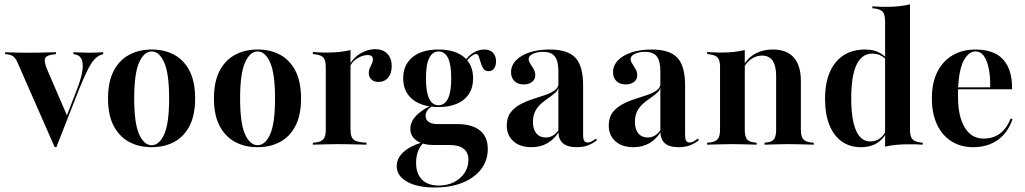

<svg xmlns="http://www.w3.org/2000/svg" viewBox="-20 -651 4611 864"><path d="M225.8 10.5 62.1 -362.1Q55.6 -378.2 49.2 -387.1Q42.7 -396 34.7 -400.4Q26.6 -404.8 14.5 -406.5L3.2 -407.3V-416.1Q21.8 -415.3 46.8 -414.5Q71.8 -413.7 100 -413.7H103.2H105.6Q133.1 -413.7 157.3 -414.1Q181.5 -414.5 200 -415.3Q218.5 -416.1 231.5 -416.1V-407.3L217.7 -405.6Q189.5 -402.4 183.1 -389.1Q176.6 -375.8 192.7 -337.1L283.1 -127.4L275 -116.1L325 -245.2Q345.2 -296.8 350.4 -331.5Q355.6 -366.1 347.2 -384.7Q338.7 -403.2 316.1 -406.5L310.5 -407.3V-416.1Q332.3 -415.3 349.6 -414.5Q366.9 -413.7 383.1 -413.7Q401.6 -413.7 415.7 -414.5Q429.8 -415.3 444.4 -416.1V-407.3L436.3 -404.8Q421 -400 406.9 -385.9Q392.7 -371.8 376.6 -340.7Q360.5 -309.7 337.1 -252.4L233.9 10.5Z M662.1 11.3Q604.8 11.3 560.9 -12.5Q516.9 -36.3 491.5 -84.7Q466.1 -133.1 466.1 -208.1Q466.1 -283.1 491.5 -331.9Q516.9 -380.6 561.3 -404.4Q605.6 -428.2 662.9 -428.2Q720.2 -428.2 764.1 -404.4Q808.1 -380.6 833.1 -331.9Q858.1 -283.1 858.1 -208.1Q858.1 -133.1 833.1 -84.7Q808.1 -36.3 764.1 -12.5Q720.2 11.3 662.1 11.3ZM662.9 2.4Q696.8 2.4 719 -46.8Q741.1 -96 741.1 -208.1Q741.1 -320.2 719 -369.8Q696.8 -419.4 662.9 -419.4Q628.2 -419.4 606 -369.8Q583.9 -320.2 583.9 -208.1Q583.9 -96 606 -46.8Q628.2 2.4 662.9 2.4Z M1138.7 11.3Q1081.5 11.3 1037.5 -12.5Q993.5 -36.3 968.1 -84.7Q942.7 -133.1 942.7 -208.1Q942.7 -283.1 968.1 -331.9Q993.5 -380.6 1037.9 -404.4Q1082.3 -428.2 1139.5 -428.2Q1196.8 -428.2 1240.7 -404.4Q1284.7 -380.6 1309.7 -331.9Q1334.7 -283.1 1334.7 -208.1Q1334.7 -133.1 1309.7 -84.7Q1284.7 -36.3 1240.7 -12.5Q1196.8 11.3 1138.7 11.3ZM1139.5 2.4Q1173.4 2.4 1195.6 -46.8Q1217.7 -96 1217.7 -208.1Q1217.7 -320.2 1195.6 -369.8Q1173.4 -419.4 1139.5 -419.4Q1104.8 -419.4 1082.7 -369.8Q1060.5 -320.2 1060.5 -208.1Q1060.5 -96 1082.7 -46.8Q1104.8 2.4 1139.5 2.4Z M1501.6 -2.4Q1475 -2.4 1449.2 -1.6Q1423.4 -0.8 1387.9 0V-8.9L1400 -9.7Q1425.8 -12.9 1435.9 -25.4Q1446 -37.9 1446 -67.7V-208.1H1557.3V-67.7Q1557.3 -47.6 1562.1 -35.9Q1566.9 -24.2 1577.8 -18.5Q1588.7 -12.9 1608.9 -10.5L1629 -8.9V0Q1603.2 -0.8 1581.9 -1.2Q1560.5 -1.6 1541.5 -2Q1522.6 -2.4 1501.6 -2.4ZM1446 -208.1V-349.2Q1446 -379 1435.9 -391.1Q1425.8 -403.2 1398.4 -406.5L1387.9 -408.1V-416.9Q1408.9 -415.3 1424.2 -414.9Q1439.5 -414.5 1454 -414.5Q1482.3 -414.5 1508.1 -417.3Q1533.9 -420.2 1557.3 -425.8V-416.9V-208.1ZM1683.1 -282.3Q1662.9 -282.3 1651.2 -293.5Q1639.5 -304.8 1639.5 -322.6Q1639.5 -334.7 1644 -344.8Q1648.4 -354.8 1653.2 -364.1Q1658.1 -373.4 1658.1 -383.9Q1658.1 -403.2 1634.7 -403.2Q1620.2 -403.2 1604.8 -397.2Q1589.5 -391.1 1576.6 -380.2Q1563.7 -369.4 1556.5 -354.8L1555.6 -364.5Q1573.4 -394.4 1604.8 -412.1Q1636.3 -429.8 1668.5 -429.8Q1703.2 -429.8 1723 -409.3Q1742.7 -388.7 1742.7 -353.2Q1742.7 -321 1726.6 -301.6Q1710.5 -282.3 1683.1 -282.3Z M1937.1 192.7Q1857.3 192.7 1811.3 166.5Q1765.3 140.3 1765.3 96.8Q1765.3 61.3 1794.8 33.9Q1824.2 6.5 1879.8 -10.5L1884.7 -6.5Q1870.2 6.5 1861.3 29.4Q1852.4 52.4 1852.4 81.5Q1852.4 130.6 1879 157.3Q1905.6 183.9 1954.8 183.9Q1993.5 183.9 2023.4 168.5Q2053.2 153.2 2070.6 127Q2087.9 100.8 2087.9 67.7Q2087.9 35.5 2066.5 18.5Q2045.2 1.6 2004 1.6H1933.1Q1883.9 1.6 1855.2 -18.1Q1826.6 -37.9 1826.6 -71Q1826.6 -100.8 1848.4 -125.8Q1870.2 -150.8 1913.7 -173.4L1921.8 -171.8Q1907.3 -161.3 1901.2 -151.2Q1895.2 -141.1 1895.2 -129.8Q1895.2 -112.1 1909.3 -102.4Q1923.4 -92.7 1949.2 -92.7H2035.5Q2104 -92.7 2139.5 -64.1Q2175 -35.5 2175 19.4Q2175 71 2145.2 110.1Q2115.3 149.2 2061.7 171Q2008.1 192.7 1937.1 192.7ZM1953.2 -169.4Q1879 -169.4 1836.7 -203.6Q1794.4 -237.9 1794.4 -298.4Q1794.4 -359.7 1836.7 -394Q1879 -428.2 1953.2 -428.2Q2026.6 -428.2 2067.7 -394.4Q2108.9 -360.5 2108.9 -298.4Q2108.9 -237.1 2067.7 -203.2Q2026.6 -169.4 1953.2 -169.4ZM1953.2 -177.4Q1980.6 -177.4 1995.6 -206.9Q2010.5 -236.3 2010.5 -298.4Q2010.5 -361.3 1996 -390.3Q1981.5 -419.4 1954 -419.4Q1926.6 -419.4 1911.7 -390.3Q1896.8 -361.3 1896.8 -298.4Q1896.8 -236.3 1911.3 -206.9Q1925.8 -177.4 1953.2 -177.4ZM2179 -330.6Q2162.9 -330.6 2155.2 -342.3Q2147.6 -354 2143.1 -369.4Q2138.7 -384.7 2134.7 -396.4Q2130.6 -408.1 2121.8 -408.1Q2116.1 -408.1 2106 -401.6Q2096 -395.2 2085.1 -383.1Q2074.2 -371 2066.1 -352.4L2062.1 -358.9Q2075.8 -389.5 2102.8 -408.9Q2129.8 -428.2 2159.7 -428.2Q2183.9 -428.2 2198 -414.1Q2212.1 -400 2212.1 -375Q2212.1 -354.8 2203.2 -342.7Q2194.4 -330.6 2179 -330.6Z M2492.7 -208.1V-329.8Q2492.7 -376.6 2476.6 -397.2Q2460.5 -417.7 2424.2 -417.7Q2396 -417.7 2377.4 -408.5Q2358.9 -399.2 2358.9 -385.5Q2358.9 -375.8 2366.5 -364.1Q2374.2 -352.4 2381.5 -339.9Q2388.7 -327.4 2388.7 -312.1Q2388.7 -293.5 2374.2 -282.3Q2359.7 -271 2336.3 -271Q2310.5 -271 2295.2 -285.9Q2279.8 -300.8 2279.8 -325.8Q2279.8 -356.5 2302 -379.4Q2324.2 -402.4 2363.3 -415.3Q2402.4 -428.2 2453.2 -428.2Q2534.7 -428.2 2569.4 -391.1Q2604 -354 2604 -266.9V-208.1ZM2371.8 11.3Q2320.2 11.3 2290.3 -15.3Q2260.5 -41.9 2260.5 -86.3Q2260.5 -121.8 2277.4 -144.4Q2294.4 -166.9 2320.6 -181Q2346.8 -195.2 2376.6 -204.8Q2406.5 -214.5 2433.1 -223.4Q2459.7 -232.3 2476.6 -244.8Q2493.5 -257.3 2493.5 -277.4L2494.4 -260.5Q2491.1 -245.2 2478.2 -233.5Q2465.3 -221.8 2448.8 -210.5Q2432.3 -199.2 2416.1 -185.5Q2400 -171.8 2389.1 -151.6Q2378.2 -131.5 2378.2 -102.4Q2378.2 -69.4 2393.5 -50.8Q2408.9 -32.3 2436.3 -32.3Q2454 -32.3 2469 -41.5Q2483.9 -50.8 2496 -69.4V-59.7Q2474.2 -24.2 2443.1 -6.5Q2412.1 11.3 2371.8 11.3ZM2604 -44.4Q2604 -25.8 2608.9 -17.7Q2613.7 -9.7 2624.2 -9.7Q2633.9 -9.7 2643.5 -15.3Q2653.2 -21 2662.1 -27.4L2666.1 -20.2Q2648.4 -5.6 2626.6 2.8Q2604.8 11.3 2575 11.3Q2533.1 11.3 2512.9 -6.5Q2492.7 -24.2 2492.7 -59.7V-208.1H2604Z M2951.6 -208.1V-329.8Q2951.6 -376.6 2935.5 -397.2Q2919.4 -417.7 2883.1 -417.7Q2854.8 -417.7 2836.3 -408.5Q2817.7 -399.2 2817.7 -385.5Q2817.7 -375.8 2825.4 -364.1Q2833.1 -352.4 2840.3 -339.9Q2847.6 -327.4 2847.6 -312.1Q2847.6 -293.5 2833.1 -282.3Q2818.5 -271 2795.2 -271Q2769.4 -271 2754 -285.9Q2738.7 -300.8 2738.7 -325.8Q2738.7 -356.5 2760.9 -379.4Q2783.1 -402.4 2822.2 -415.3Q2861.3 -428.2 2912.1 -428.2Q2993.5 -428.2 3028.2 -391.1Q3062.9 -354 3062.9 -266.9V-208.1ZM2830.6 11.3Q2779 11.3 2749.2 -15.3Q2719.4 -41.9 2719.4 -86.3Q2719.4 -121.8 2736.3 -144.4Q2753.2 -166.9 2779.4 -181Q2805.6 -195.2 2835.5 -204.8Q2865.3 -214.5 2891.9 -223.4Q2918.5 -232.3 2935.5 -244.8Q2952.4 -257.3 2952.4 -277.4L2953.2 -260.5Q2950 -245.2 2937.1 -233.5Q2924.2 -221.8 2907.7 -210.5Q2891.1 -199.2 2875 -185.5Q2858.9 -171.8 2848 -151.6Q2837.1 -131.5 2837.1 -102.4Q2837.1 -69.4 2852.4 -50.8Q2867.7 -32.3 2895.2 -32.3Q2912.9 -32.3 2927.8 -41.5Q2942.7 -50.8 2954.8 -69.4V-59.7Q2933.1 -24.2 2902 -6.5Q2871 11.3 2830.6 11.3ZM3062.9 -44.4Q3062.9 -25.8 3067.7 -17.7Q3072.6 -9.7 3083.1 -9.7Q3092.7 -9.7 3102.4 -15.3Q3112.1 -21 3121 -27.4L3125 -20.2Q3107.3 -5.6 3085.5 2.8Q3063.7 11.3 3033.9 11.3Q2991.9 11.3 2971.8 -6.5Q2951.6 -24.2 2951.6 -59.7V-208.1H3062.9Z M3275.8 -2.4Q3249.2 -2.4 3223.4 -1.6Q3197.6 -0.8 3162.1 0V-8.9L3174.2 -9.7Q3200 -12.9 3210.1 -25.4Q3220.2 -37.9 3220.2 -67.7V-208.1H3331.5V-67.7Q3331.5 -37.1 3341.1 -24.6Q3350.8 -12.1 3375.8 -9.7L3384.7 -8.9V0Q3350.8 -0.8 3326.2 -1.6Q3301.6 -2.4 3275.8 -2.4ZM3220.2 -208.1V-349.2Q3220.2 -379 3210.1 -391.1Q3200 -403.2 3172.6 -406.5L3162.1 -408.1V-416.9Q3183.1 -415.3 3198.4 -414.9Q3213.7 -414.5 3228.2 -414.5Q3256.5 -414.5 3282.3 -417.3Q3308.1 -420.2 3331.5 -425.8V-416.9V-208.1ZM3472.6 -208.1V-308.9Q3472.6 -354.8 3456.9 -377.8Q3441.1 -400.8 3408.9 -400.8Q3377.4 -400.8 3351.6 -378.2Q3325.8 -355.6 3307.3 -307.3L3304.8 -310.5Q3325.8 -372.6 3364.5 -400.4Q3403.2 -428.2 3458.9 -428.2Q3520.2 -428.2 3552 -392.3Q3583.9 -356.5 3583.9 -287.1V-208.1ZM3528.2 -2.4Q3503.2 -2.4 3478.6 -1.6Q3454 -0.8 3420.2 0V-8.9L3428.2 -9.7Q3453.2 -12.1 3462.9 -24.6Q3472.6 -37.1 3472.6 -67.7V-208.1H3583.9V-67.7Q3583.9 -37.9 3594 -25.4Q3604 -12.9 3629.8 -9.7L3641.9 -8.9V0Q3606.5 -0.8 3580.6 -1.6Q3554.8 -2.4 3528.2 -2.4Z M3854 11.3Q3804 11.3 3767.7 -14.5Q3731.5 -40.3 3712.1 -89.1Q3692.7 -137.9 3692.7 -206.5Q3692.7 -276.6 3714.1 -326.2Q3735.5 -375.8 3775.8 -402Q3816.1 -428.2 3872.6 -428.2Q3912.1 -428.2 3938.7 -413.3Q3965.3 -398.4 3975 -379.8L3972.6 -373.4Q3965.3 -387.9 3947.6 -398.8Q3929.8 -409.7 3905.6 -409.7Q3858.1 -409.7 3834.3 -359.3Q3810.5 -308.9 3810.5 -208.1Q3810.5 -114.5 3831.9 -64.5Q3853.2 -14.5 3896.8 -14.5Q3921.8 -14.5 3941.1 -29.4Q3960.5 -44.4 3972.6 -74.2L3975 -68.5Q3962.1 -31.5 3931 -10.1Q3900 11.3 3854 11.3ZM3962.9 0V-208.1H4075V-67.7Q4075 -37.9 4084.7 -25.8Q4094.4 -13.7 4122.6 -9.7L4132.3 -8.9V0Q4111.3 -1.6 4096.8 -1.6Q4082.3 -1.6 4066.9 -1.6Q4037.9 -1.6 4012.5 0.8Q3987.1 3.2 3962.9 8.9ZM3962.9 -208.1V-554.8Q3962.9 -584.7 3953.2 -596.8Q3943.5 -608.9 3916.1 -612.9L3905.6 -613.7V-622.6Q3926.6 -621 3941.5 -620.6Q3956.5 -620.2 3971 -620.2Q4000 -620.2 4025.4 -623Q4050.8 -625.8 4075 -631.5V-622.6V-208.1Z M4359.7 11.3Q4303.2 11.3 4261.3 -15.3Q4219.4 -41.9 4196.4 -91.1Q4173.4 -140.3 4173.4 -208.1Q4173.4 -279 4198.4 -328.2Q4223.4 -377.4 4267.7 -402.8Q4312.1 -428.2 4370.2 -428.2Q4421.8 -428.2 4458.5 -410.1Q4495.2 -391.9 4514.9 -352.4Q4534.7 -312.9 4534.7 -249.2H4253.2L4252.4 -258.1H4435.5Q4437.1 -302.4 4430.2 -338.7Q4423.4 -375 4408.9 -397.2Q4394.4 -419.4 4368.5 -419.4Q4341.1 -419.4 4319 -382.7Q4296.8 -346 4291.1 -256.5L4291.9 -254.8Q4291.1 -245.2 4291.1 -234.7Q4291.1 -224.2 4291.1 -213.7Q4291.1 -128.2 4321 -77.8Q4350.8 -27.4 4406.5 -27.4Q4448.4 -27.4 4478.6 -49.2Q4508.9 -71 4528.2 -117.7L4536.3 -114.5Q4515.3 -53.2 4469.8 -21Q4424.2 11.3 4359.7 11.3Z"/></svg>

Font: Playfair 144pt SemiCondensed
Style: Bold
Weight: 700
Width: 4
Designer: Claus Eggers Sørensen
Foundry: Claus Eggers Sørensen
Version: Version 2.203